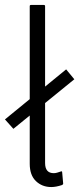

<svg xmlns="http://www.w3.org/2000/svg" viewBox="-35 -820 320 775"><path d="M211 -128Q216 -130 216 -124L220 -79Q220 -75 215 -73Q191 -65 172 -65Q135 -65 110 -89Q85 -113 85 -159V-795Q85 -800 90 -800H142Q147 -800 147 -795V-162Q147 -121 182 -121Q188 -121 195.5 -123Q203 -125 211 -128ZM-15 -338 232 -540 265 -500 19 -300Z"/></svg>

Font: Gowun Dodum
Style: Regular
Weight: 400
Designer: Yanghee Ryu
Foundry: Yanghee Ryu
Version: Version 2.000